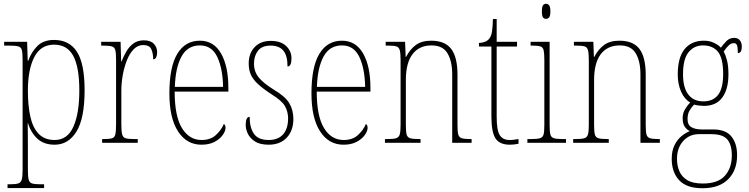

<svg xmlns="http://www.w3.org/2000/svg" viewBox="-20 -758 3974 1019"><path d="M20 240V220H33Q63 220 77 215.5Q91 211 95.5 195Q100 179 100 143V-441Q100 -476 96 -492Q92 -508 76.5 -512Q61 -516 26 -516H2V-536H124L127 -436H130Q147 -483 179 -514.5Q211 -546 267 -546Q348 -546 388.5 -483Q429 -420 429 -279Q429 -130 386 -60Q343 10 270 10Q214 10 179.5 -21Q145 -52 128 -105H127Q127 -88 127.5 -58Q128 -28 128 14V143Q128 179 132 195Q136 211 150 215.5Q164 220 194 220H214V240ZM270 -15Q338 -15 369.5 -85.5Q401 -156 401 -278Q401 -401 369 -461Q337 -521 267 -521Q196 -521 162 -455Q128 -389 128 -277Q128 -198 141 -139Q154 -80 185.5 -47.5Q217 -15 270 -15Z M522 0V-20H529Q560 -20 574 -24Q588 -28 592 -44.5Q596 -61 596 -97V-441Q596 -476 592 -492Q588 -508 572.5 -512Q557 -516 524 -516H517V-536H620L623 -432H625Q635 -457 649.5 -483Q664 -509 687 -526.5Q710 -544 744 -544Q779 -544 796.5 -525.5Q814 -507 814 -481Q814 -465 809 -454Q804 -443 793 -443Q793 -475 783 -497Q773 -519 740 -519Q712 -519 690.5 -497.5Q669 -476 654.5 -440.5Q640 -405 632 -362Q624 -319 624 -277V-97Q624 -61 628.5 -44.5Q633 -28 647.5 -24Q662 -20 693 -20H711V0Z M1049 10Q971 10 925 -60.5Q879 -131 879 -262Q879 -403 921 -472.5Q963 -542 1041 -542Q1114 -542 1153 -474.5Q1192 -407 1192 -291V-272H907Q907 -142 945.5 -78.5Q984 -15 1050 -15Q1097 -15 1125.5 -41Q1154 -67 1168 -100Q1177 -95 1177 -79Q1177 -63 1162.5 -42Q1148 -21 1119.5 -5.5Q1091 10 1049 10ZM1164 -297Q1162 -395 1133 -456Q1104 -517 1041 -517Q975 -517 943 -457.5Q911 -398 908 -297Z M1406 10Q1360 10 1333.5 -7Q1307 -24 1295.5 -48Q1284 -72 1284 -94Q1284 -138 1305 -138Q1305 -80 1328 -47.5Q1351 -15 1406 -15Q1456 -15 1482.5 -45Q1509 -75 1509 -130Q1509 -164 1493 -193.5Q1477 -223 1422 -257Q1376 -287 1349.5 -311.5Q1323 -336 1311.5 -361.5Q1300 -387 1300 -421Q1300 -475 1331.5 -508Q1363 -541 1417 -541Q1470 -541 1498.5 -514Q1527 -487 1527 -449Q1527 -405 1506 -405Q1506 -463 1483.5 -489.5Q1461 -516 1416 -516Q1370 -516 1349 -488.5Q1328 -461 1328 -420Q1328 -377 1354 -346Q1380 -315 1432 -283Q1496 -245 1516.5 -208.5Q1537 -172 1537 -127Q1537 -64 1501.5 -27Q1466 10 1406 10Z M1803 10Q1725 10 1679 -60.5Q1633 -131 1633 -262Q1633 -403 1675 -472.5Q1717 -542 1795 -542Q1868 -542 1907 -474.5Q1946 -407 1946 -291V-272H1661Q1661 -142 1699.5 -78.5Q1738 -15 1804 -15Q1851 -15 1879.5 -41Q1908 -67 1922 -100Q1931 -95 1931 -79Q1931 -63 1916.5 -42Q1902 -21 1873.5 -5.5Q1845 10 1803 10ZM1918 -297Q1916 -395 1887 -456Q1858 -517 1795 -517Q1729 -517 1697 -457.5Q1665 -398 1662 -297Z M2023 0V-20H2036Q2068 -20 2082.5 -24.5Q2097 -29 2101.5 -44.5Q2106 -60 2106 -95V-441Q2106 -476 2101.5 -492Q2097 -508 2083 -512Q2069 -516 2039 -516H2027V-536H2130L2133 -456H2135Q2157 -498 2188 -520Q2219 -542 2268 -542Q2342 -542 2375 -498Q2408 -454 2408 -361V-95Q2408 -60 2412 -44.5Q2416 -29 2430.5 -24.5Q2445 -20 2476 -20H2483V0H2380V-364Q2380 -433 2355 -475Q2330 -517 2270 -517Q2205 -517 2169.5 -470.5Q2134 -424 2134 -333V-95Q2134 -60 2138 -44.5Q2142 -29 2156.5 -24.5Q2171 -20 2203 -20H2212V0Z M2686 10Q2632 10 2610 -23Q2588 -56 2588 -141V-511H2522V-530Q2560 -532 2576 -552Q2588 -567 2591.5 -592.5Q2595 -618 2596 -657H2616V-536H2724V-511H2616V-138Q2616 -66 2632.5 -40.5Q2649 -15 2684 -15Q2697 -15 2707.5 -16.5Q2718 -18 2732 -20V5Q2707 10 2686 10Z M2878 -658Q2867 -658 2861.5 -666Q2856 -674 2856 -698Q2856 -721 2861.5 -729.5Q2867 -738 2878 -738Q2888 -738 2894.5 -729.5Q2901 -721 2901 -698Q2901 -674 2894.5 -666Q2888 -658 2878 -658ZM2779 0V-20H2799Q2831 -20 2846 -24.5Q2861 -29 2865 -44.5Q2869 -60 2869 -95V-437Q2869 -473 2865.5 -490Q2862 -507 2848.5 -511.5Q2835 -516 2805 -516H2796V-536H2897V-95Q2897 -60 2901 -44.5Q2905 -29 2919.5 -24.5Q2934 -20 2966 -20H2984V0Z M3022 0V-20H3035Q3067 -20 3081.5 -24.5Q3096 -29 3100.5 -44.5Q3105 -60 3105 -95V-441Q3105 -476 3100.5 -492Q3096 -508 3082 -512Q3068 -516 3038 -516H3026V-536H3129L3132 -456H3134Q3156 -498 3187 -520Q3218 -542 3267 -542Q3341 -542 3374 -498Q3407 -454 3407 -361V-95Q3407 -60 3411 -44.5Q3415 -29 3429.5 -24.5Q3444 -20 3475 -20H3482V0H3379V-364Q3379 -433 3354 -475Q3329 -517 3269 -517Q3204 -517 3168.5 -470.5Q3133 -424 3133 -333V-95Q3133 -60 3137 -44.5Q3141 -29 3155.5 -24.5Q3170 -20 3202 -20H3211V0Z M3708 241Q3624 241 3584.5 198.5Q3545 156 3545 85Q3545 42 3560 12Q3575 -18 3597.5 -36Q3620 -54 3641 -62Q3626 -69 3614.5 -85Q3603 -101 3603 -131Q3603 -158 3616.5 -179.5Q3630 -201 3643 -214Q3612 -232 3594.5 -272Q3577 -312 3577 -362Q3577 -453 3613.5 -497.5Q3650 -542 3716 -542Q3745 -542 3768.5 -531Q3792 -520 3806 -505Q3819 -523 3835.5 -540Q3852 -557 3876 -557Q3897 -557 3907 -543.5Q3917 -530 3917 -512Q3917 -476 3896 -476Q3896 -504 3892 -516.5Q3888 -529 3874 -529Q3861 -529 3849 -518.5Q3837 -508 3821 -485Q3831 -466 3838.5 -437Q3846 -408 3846 -363Q3846 -285 3813.5 -240.5Q3781 -196 3716 -196Q3705 -196 3688.5 -198Q3672 -200 3664 -203Q3650 -189 3639.5 -171Q3629 -153 3629 -126Q3629 -95 3649.5 -83Q3670 -71 3704 -71H3765Q3832 -71 3862 -33.5Q3892 4 3892 66Q3892 146 3844.5 193.5Q3797 241 3708 241ZM3713 -220Q3765 -220 3791.5 -255Q3818 -290 3818 -365Q3818 -449 3790.5 -483Q3763 -517 3711 -517Q3664 -517 3634.5 -481Q3605 -445 3605 -364Q3605 -293 3633 -256.5Q3661 -220 3713 -220ZM3710 216Q3791 216 3827.5 174.5Q3864 133 3864 67Q3864 10 3840 -18Q3816 -46 3756 -46H3689Q3639 -46 3606 -9.5Q3573 27 3573 85Q3573 121 3585.5 150.5Q3598 180 3627.5 198Q3657 216 3710 216Z"/></svg>

Font: Noto Serif Tamil Condensed Thin
Style: Italic
Weight: 100
Width: 3
Italic angle: -12°
Designer: Indian Type Foundry, Tom Grace, and the Monotype Design Team
Foundry: Monotype Imaging Inc.
Version: Version 2.003; ttfautohint (v1.8.4.7-5d5b)